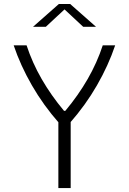

<svg xmlns="http://www.w3.org/2000/svg" viewBox="-20 -962 660 982"><path d="M278.5 0V-382.5H341.5V0ZM307.5 -395H314Q380.5 -474.5 428.5 -558Q476.5 -641.5 505.5 -730H569Q534.5 -627.5 476 -525.8Q417.5 -424 336 -331.5H283Q201.5 -424 143 -525.8Q84.5 -627.5 50 -730H116Q145 -641.5 193 -558Q241 -474.5 307.5 -395ZM281 -941.5H339L471 -825H405.5L296 -927H324L214.5 -825H149Z"/></svg>

Font: Monaspace Argon Var
Style: Regular
Weight: 400
Designer: Riley Cran and the Lettermatic Team
Version: Version 1.000 (Monaspace Argon Var)